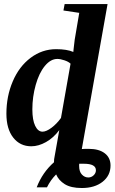

<svg xmlns="http://www.w3.org/2000/svg" viewBox="-20 -714 567 950"><path d="M384.8 23.4 401.9 22.5H418.9Q469.7 22.5 498.3 44.4Q526.9 66.4 526.9 105Q526.9 154.3 487.8 185.3Q448.7 216.3 384.8 216.3Q331.1 216.3 300.5 197.3Q270 178.2 257.8 148.9Q230 176.8 212.4 212.9H161.6Q189.9 139.2 247.1 88.9Q247.1 81.5 247.8 73.7Q248.5 65.9 273.4 -70.3Q244.6 -31.7 207.5 -11Q170.4 9.8 134.8 9.8Q79.1 9.8 45.4 -33.2Q11.7 -76.2 11.7 -151.4Q11.7 -237.8 43.2 -311.5Q74.7 -385.3 131.6 -428Q188.5 -470.7 257.8 -470.7Q311 -470.7 342.8 -457L344.2 -471.7L349.6 -517.6L372.1 -650.4L293.9 -662.1L299.8 -693.8H512.2ZM140.1 -172.9Q140.1 -120.1 154.1 -91.3Q168 -62.5 190.4 -62.5Q209 -62.5 235.1 -82Q261.2 -101.6 281.7 -130.4L329.1 -398.9Q319.3 -408.7 299.1 -415.5Q278.8 -422.4 263.7 -422.4Q230.5 -422.4 201.9 -387.7Q173.3 -353 156.7 -293.9Q140.1 -234.9 140.1 -172.9ZM454.6 128.4Q454.6 96.2 395 96.2H372.1L371.6 102.1V107.4Q371.6 135.3 385.3 149.7Q398.9 164.1 417 164.1Q432.1 164.1 443.4 153.3Q454.6 142.6 454.6 128.4Z"/></svg>

Font: Liberation Serif
Style: Bold Italic
Weight: 700
Italic angle: -16.333°
Designer: Steve Matteson
Foundry: Ascender Corporation
Version: Version 2.1.5